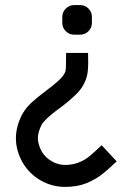

<svg xmlns="http://www.w3.org/2000/svg" viewBox="-20 -565 525 760"><path d="M241.7 -355.5H328.6L329.1 -319.8Q329.1 -281.7 323.7 -262.2Q312.5 -222.2 281.7 -192.1Q251 -162.1 214.4 -135.7Q158.2 -94.7 145 -71.8Q129.9 -42 129.9 -18.1L130.4 -8.3Q139.6 47.4 184.6 73.2Q209.5 87.9 237.8 87.9Q291.5 87.9 334.5 53.2Q351.1 39.6 382.3 9.8L441.9 73.7L431.2 83.5Q411.1 103.5 384.5 124.5Q357.9 145.5 322 160.2Q286.1 174.8 237.8 174.8Q186 174.8 141.1 149.2Q96.2 123.5 69.3 78.1Q43 30.8 43 -17.6Q43 -65.4 68.8 -114.3Q84.5 -141.1 109.6 -163.3Q134.8 -185.5 161.4 -205.1Q188 -224.6 210.7 -244.9Q233.4 -265.1 239.3 -283.2Q241.7 -295.4 241.7 -355.5ZM273.4 -427.7Q254.4 -427.7 240.5 -441.4Q226.6 -455.1 226.6 -474.6V-497.6Q226.6 -517.6 240.5 -531.2Q254.4 -544.9 273.4 -544.9H296.9Q316.4 -544.9 330.1 -531.2Q343.8 -517.6 343.8 -497.6V-474.6Q343.8 -455.1 330.1 -441.4Q316.4 -427.7 296.9 -427.7Z"/></svg>

Font: Qaz
Style: Regular
Weight: 400
Designer: GGBotNet
Foundry: f0n7
Version: 0.70